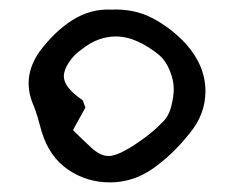

<svg xmlns="http://www.w3.org/2000/svg" viewBox="-20 -400 488 400"><path d="M209 -20Q161 -20 122 -46.5Q83 -73 67 -125Q63 -140 58.5 -155.5Q54 -171 48 -185Q26 -240 62 -292Q94 -335 131.5 -358.5Q169 -382 212 -380Q260 -382 298 -362Q336 -342 367 -309Q408 -263 408 -210Q408 -161 374 -121Q339 -77 298 -48.5Q257 -20 209 -20ZM206 -75Q220 -75 241.5 -87Q263 -99 284 -115Q305 -131 316 -143Q331 -156 336.5 -177.5Q342 -199 342 -214Q342 -233 333.5 -253.5Q325 -274 312 -285Q290 -303 267 -313.5Q244 -324 221 -324Q204 -324 186.5 -318Q169 -312 150 -297Q134 -286 123.5 -270Q113 -254 113 -241Q113 -230 122 -218Q131 -206 151 -192Q153 -191 154 -187Q155 -183 158 -176L132 -129Q151 -110 170 -92.5Q189 -75 206 -75Z"/></svg>

Font: Mynerve
Style: Regular
Weight: 400
Designer: Carolina Short
Foundry: Carolina Short
Version: Version 1.000; ttfautohint (v1.8.4.7-5d5b)